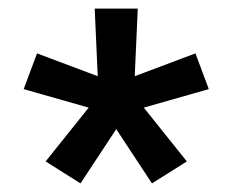

<svg xmlns="http://www.w3.org/2000/svg" viewBox="-20 -791 540 446"><path d="M167 -365 86 -416 186 -541 35 -584 66 -667 207 -614 200 -771H300L293 -614L434 -667L465 -584L314 -541L414 -416L333 -365L250 -491Z"/></svg>

Font: Zed Mono Semibold
Style: Regular
Weight: 600
Monospace: yes
Designer: Belleve Invis
Foundry: Belleve Invis
Version: Version 1.0.0; ttfautohint (v1.8.4)